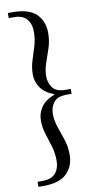

<svg xmlns="http://www.w3.org/2000/svg" viewBox="-98 -779 460 968"><g transform="rotate(-10 131.5 -295.0)"><path d="M42 150H17V124H44Q88 124 109 99.5Q130 75 130 35Q130 -4 119 -39.5Q108 -75 97.5 -108.5Q87 -142 87 -177Q87 -214 108 -245Q129 -276 179 -295Q129 -314 108 -345Q87 -376 87 -413Q87 -448 97.5 -481.5Q108 -515 119 -550.5Q130 -586 130 -625Q130 -665 109 -689.5Q88 -714 44 -714H17V-740H42Q125 -740 162.5 -703Q200 -666 200 -607Q200 -566 188 -529.5Q176 -493 164 -459Q152 -425 152 -391Q152 -359 170.5 -333.5Q189 -308 238 -308H263V-283H238Q189 -283 170.5 -257.5Q152 -232 152 -199Q152 -165 164 -131Q176 -97 188 -60.5Q200 -24 200 17Q200 76 162.5 113Q125 150 42 150Z"/></g></svg>

Font: Spectral
Style: Bold
Weight: 700
Designer: Jean-Baptiste Levee
Foundry: Production Type
Version: Version 2.001